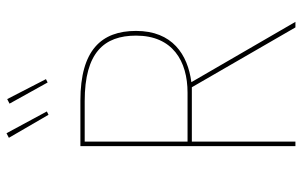

<svg xmlns="http://www.w3.org/2000/svg" viewBox="-194 -762 955 608"><g transform="rotate(-90 284.0 -457.5)"><path d="M235.6 -787.1 166.6 -914.9 152.1 -907.4 225 -781.9ZM337.9 -790 274.7 -912.7 260.3 -905.3 327.3 -784.7ZM501.7 0H519.3L328.3 -329.5C415.8 -341 490.6 -389.5 490.6 -504.7C490.6 -614.6 429.6 -680.9 270 -680.9H125.7V0H140.1V-328H312.2ZM140.1 -341.6V-667.3H268.3C422.1 -667.3 475.7 -605.9 475.7 -504.7C475.7 -389 395.4 -341.6 294.9 -341.6Z"/></g></svg>

Font: Fira Sans Hair
Style: Regular
Weight: 100
Designer: bBox Type GmbH & Carrois Corporate GbR & Edenspiekermann AG
Foundry: bBox Type GmbH & Carrois Corporate GbR & Edenspiekermann AG
Version: Version 4.300;PS 004.300;hotconv 1.0.88;makeotf.lib2.5.64775